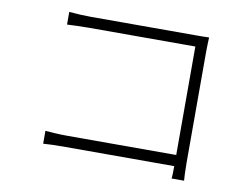

<svg xmlns="http://www.w3.org/2000/svg" viewBox="-74 -776 1148 882"><g transform="rotate(10 500.0 -335.0)"><path d="M835 1C834 -6 832 -47 832 -83V-599C832 -618 833 -646 834 -667C812 -666 789 -666 767 -666H282C251 -666 212 -668 181 -671V-612C202 -613 249 -615 283 -615H779V-109H271C231 -109 189 -112 168 -114V-54C191 -56 230 -57 272 -57H779C779 -29 778 -5 777 1Z"/></g></svg>

Font: Genne Gothic Light
Style: Regular
Weight: 300
Designer: Ryoko NISHIZUKA (kana & ideographs); Paul D. Hunt (Latin, Greek & Cyrillic); Wenlong ZHANG (bopomofo); Sandoll Communica
Foundry: Adobe Systems Incorporated
Version: Version 1.004;PS 1.004;hotconv 16.6.51;makeotf.lib2.5.65220